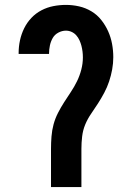

<svg xmlns="http://www.w3.org/2000/svg" viewBox="-20 -763 540 783"><path d="M312 0H188V-156Q188 -181 190 -206.5Q192 -232 198.5 -256Q205 -280 216.5 -302.5Q228 -325 241.5 -346Q255 -367 269 -388Q283 -409 294 -431.5Q305 -454 311.5 -479Q318 -504 318 -529Q318 -541 316.5 -553Q315 -565 312 -576.5Q309 -588 304 -599Q299 -610 291 -619Q283 -628 272 -633Q261 -638 249 -638Q233 -638 218 -630Q203 -622 195 -608Q187 -594 183.5 -577.5Q180 -561 180 -545V-543H56V-547Q56 -573 61.5 -598.5Q67 -624 78.5 -647.5Q90 -671 108 -690Q126 -709 149 -721Q172 -733 197.5 -738Q223 -743 249 -743Q276 -743 302.5 -737Q329 -731 352.5 -717Q376 -703 393 -681.5Q410 -660 421 -635.5Q432 -611 437 -584Q442 -557 442 -530Q442 -505 437.5 -480Q433 -455 425 -431Q417 -407 405 -384.5Q393 -362 379.5 -341Q366 -320 351.5 -299Q337 -278 327.5 -255Q318 -232 315 -206.5Q312 -181 312 -156Z"/></svg>

Font: Iosevka Extrabold
Style: Regular
Weight: 800
Monospace: yes
Designer: Belleve Invis
Foundry: Belleve Invis
Version: Version 32.5.0; ttfautohint (v1.8.4)